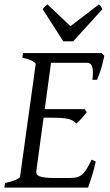

<svg xmlns="http://www.w3.org/2000/svg" viewBox="-20 -858 502 878"><path d="M418 -119.1Q408.2 -76.7 398.2 -45.4Q388.2 -14.2 382.8 0H0L2.9 -21Q33.7 -27.8 52.2 -35.9Q70.8 -43.9 71.8 -50.8L143.1 -564Q144 -569.8 128.9 -578.6Q113.8 -587.4 82 -594.2L85 -615.2H444.8L457 -603Q454.6 -590.3 450.9 -575.2Q447.3 -560.1 442.6 -544.9Q438 -529.8 433.1 -516.1Q428.2 -502.4 423.8 -493.2H402.8Q405.3 -515.6 404.8 -530.5Q404.3 -545.4 400.9 -554.4Q397.5 -563.5 391.6 -567.1Q385.7 -570.8 377 -570.8H213.4L184.6 -358.9H367.2L377 -345.2Q372.1 -338.4 366 -331.1Q359.9 -323.7 353.3 -316.7Q346.7 -309.6 340.3 -303.5Q334 -297.4 329.1 -293Q321.3 -301.3 312.5 -306.4Q303.7 -311.5 290.8 -314.5Q277.8 -317.4 259 -318.6Q240.2 -319.8 212.9 -319.8H179.2L146 -75.2Q145 -67.9 147.5 -62.3Q149.9 -56.6 159.2 -52.5Q168.5 -48.3 186 -46.1Q203.6 -43.9 232.9 -43.9H292Q312.5 -43.9 326.7 -46.4Q340.8 -48.8 352.3 -57.4Q363.8 -65.9 374.5 -82.5Q385.3 -99.1 398.9 -127.9ZM314.5 -668.9H269.5L175.3 -815.9Q182.1 -825.2 186 -828.6Q189.9 -832 197.3 -837.9L302.2 -738.3L432.6 -837.9Q438.5 -832.5 441.2 -828.9Q443.8 -825.2 448.2 -815.9Z"/></svg>

Font: Gentium Plus Afr
Style: Italic
Weight: 400
Italic angle: -8°
Designer: J. Victor Gaultney, Annie Olsen, Iska Routamaa, Becca Hirsbrunner
Foundry: SIL International
Version: Version 5.000